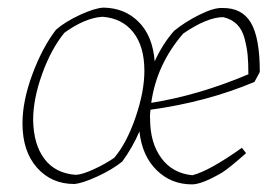

<svg xmlns="http://www.w3.org/2000/svg" viewBox="-20 -477 724 504"><path d="M175 6Q115 6 77 -37Q39 -80 39 -153Q39 -212 65 -282Q91 -352 127 -399Q151 -420 190 -438Q229 -456 252 -457Q308 -456 344.5 -419Q381 -382 386 -316Q407 -362 437 -396Q465 -419 503 -438Q541 -457 563 -456Q615 -457 638.5 -417.5Q662 -378 662 -288L648 -262Q522 -209 375 -189Q373 -173 374 -165Q374 -102 403.5 -62Q433 -22 485 -17Q529 -28 615 -89L626 -75Q582 -36 563 -24Q510 7 484 7Q429 7 391 -30.5Q353 -68 346 -132Q328 -90 301 -53Q275 -32 236 -14Q197 4 175 6ZM179 -18Q197 -19 228 -33.5Q259 -48 280 -63Q313 -102 336 -169.5Q359 -237 359 -291Q359 -355 330 -392Q301 -429 249 -433Q203 -430 149 -391Q114 -348 90.5 -282.5Q67 -217 67 -162Q68 -98 96.5 -60Q125 -22 179 -18ZM461 -389Q391 -308 377 -207Q502 -227 632 -282Q632 -313 630 -333Q628 -353 622 -376Q616 -399 602 -413Q588 -427 566 -432Q524 -432 461 -389Z"/></svg>

Font: Albura ExtraLight
Style: Italic
Weight: 156
Italic angle: -7°
Designer: Mercedes Jáuregui
Foundry: Omnibus-Type Team
Version: Version 1.000